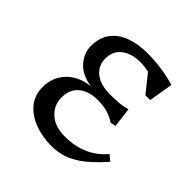

<svg xmlns="http://www.w3.org/2000/svg" viewBox="-135 -563 675 675"><g transform="rotate(45 202.5 -225.0)"><path d="M216 10Q170 10 131.5 -4.5Q93 -19 70 -47Q47 -75 47 -115Q47 -163 78 -196.5Q109 -230 165 -237Q116 -244 90.5 -273Q65 -302 65 -337Q65 -378 85 -405.5Q105 -433 141 -446.5Q177 -460 225 -460Q257 -460 294 -455Q331 -450 362 -440L347 -350H323L271 -415Q262 -417 251.5 -418.5Q241 -420 229 -420Q185 -420 158.5 -399.5Q132 -379 132 -341Q132 -307 158.5 -285.5Q185 -264 233 -264Q253 -264 273.5 -265.5Q294 -267 316 -273L325 -200L305 -195Q290 -206 268 -213Q246 -220 217 -220Q173 -220 146.5 -198.5Q120 -177 120 -136Q120 -98 148 -72.5Q176 -47 226 -47Q274 -47 313 -64Q352 -81 380 -115L401 -97Q356 -46 322 -23.5Q288 -1 262 4.5Q236 10 216 10Z"/></g></svg>

Font: Ancizar Serif Light
Style: Regular
Weight: 300
Designer: Cesar Puertas, Viviana Monsalve, Julian Moncada, Julian Prieto, Jose Castro, Felipe Aragon, Mariel Hernandez, Sara Alarc
Version: Version 8.100